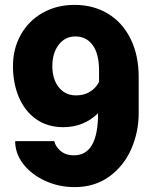

<svg xmlns="http://www.w3.org/2000/svg" viewBox="-20 -760 620 785"><path d="M239 -240Q174 -240 127.5 -273Q81 -306 57 -363Q33 -420 33 -490Q33 -560 64.5 -617Q96 -674 153.5 -707Q211 -740 285 -740Q362 -740 421.5 -704Q481 -668 514 -601Q547 -534 547 -446V-297Q547 -220 516.5 -150.5Q486 -81 426.5 -38Q367 5 285 5Q221 5 165 -20.5Q109 -46 75.5 -89Q42 -132 42 -183H202Q206 -162 227 -143.5Q248 -125 283 -125Q381 -125 381 -297Q322 -240 239 -240ZM288 -611Q246 -611 220 -577Q194 -543 194 -490Q194 -436 220.5 -403Q247 -370 291 -370Q324 -370 348 -385Q372 -400 385 -425V-471Q385 -540 359 -575.5Q333 -611 288 -611Z"/></svg>

Font: Freesentation 9 Black
Style: Regular
Weight: 900
Designer: glyphs from Roboto by Christian Robertson / Hangul glyphs from Noto Sans CJK(Source Han Sans) by Jang Soo-young and Kang
Foundry: PT&
Version: Version 2.001